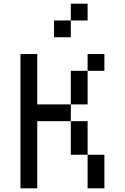

<svg xmlns="http://www.w3.org/2000/svg" viewBox="-20 -1020 676 1040"><path d="M90.9 -727.3V0H181.8V-363.6H363.6V-454.5H181.8V-727.3ZM454.5 -727.3V-636.4H545.5V-727.3ZM363.6 -636.4V-454.5H454.5V-636.4ZM454.5 -181.8V-363.6H363.6V-181.8ZM454.5 -181.8V0H545.5V-181.8ZM363.6 -1000V-909.1H454.5V-1000ZM272.7 -909.1V-818.2H363.6V-909.1Z"/></svg>

Font: Departure Mono
Style: Regular
Weight: 400
Monospace: yes
Designer: Helena Zhang
Version: Version 1.500;Glyphs 3.3.1 (3343)